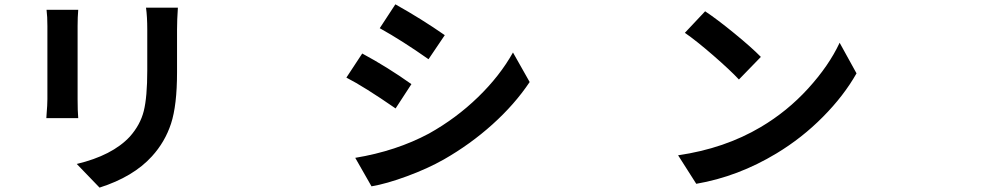

<svg xmlns="http://www.w3.org/2000/svg" viewBox="-20 -812 4540 888"><path d="M195.3 -766.6H341.8Q338.9 -732.4 338.9 -691.4V-352.5Q338.9 -300.8 341.8 -265.6H194.3Q194.3 -271.5 195.8 -288.6Q197.3 -305.7 198.2 -322.8Q199.2 -339.8 199.2 -353.5V-691.4Q199.2 -736.3 195.3 -766.6ZM655.3 -776.4H802.7Q798.8 -719.7 798.8 -675.8V-477.5Q798.8 -325.2 771 -240.2Q743.2 -155.3 682.6 -88.9Q596.7 5.9 440.4 55.7L335 -53.7Q499 -92.8 580.1 -179.7Q628.9 -234.4 645 -298.8Q661.1 -363.3 661.1 -486.3V-675.8Q661.1 -734.4 655.3 -776.4Z M1808.6 -792Q1930.7 -723.6 2037.1 -649.4L1961.9 -538.1Q1839.8 -624 1736.3 -681.6ZM1623 -82Q1812.5 -113.3 1963.9 -194.3Q2089.8 -264.6 2190.9 -362.8Q2292 -460.9 2352.5 -569.3L2429.7 -432.6Q2360.4 -329.1 2257.8 -236.8Q2155.3 -144.5 2032.2 -74.2Q1958 -32.2 1862.8 2.9Q1767.6 38.1 1698.2 49.8ZM1655.3 -564.5Q1771.5 -502 1882.8 -422.9L1809.6 -310.5Q1664.1 -411.1 1582 -453.1Z M3241.2 -759.8Q3295.9 -723.6 3376.5 -657.7Q3457 -591.8 3499 -548.8L3397.5 -444.3Q3357.4 -487.3 3279.3 -555.2Q3201.2 -623 3147.5 -660.2ZM3116.2 -93.8Q3331.1 -125 3499 -224.6Q3621.1 -296.9 3717.3 -402.3Q3813.5 -507.8 3863.3 -614.3L3941.4 -472.7Q3882.8 -369.1 3786.1 -271.5Q3689.5 -173.8 3571.3 -102.5Q3393.6 4.9 3200.2 38.1Z"/></svg>

Font: Bpmf Zihi Sans Bold
Style: Bold
Weight: 700
Foundry: But Ko
Version: Version 1.320